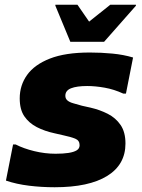

<svg xmlns="http://www.w3.org/2000/svg" viewBox="-20 -780 598 808"><path d="M35 -172H46Q79 -155 124 -144Q169 -133 214 -133Q246 -133 268.5 -136.5Q291 -140 303 -147.5Q315 -155 315 -169Q315 -189 296.5 -196.5Q278 -204 245 -211L210 -219Q168 -228 135 -245Q102 -262 82.5 -290.5Q63 -319 63 -366Q63 -421 94 -464.5Q125 -508 190 -533.5Q255 -559 358 -559Q406 -559 453 -554.5Q500 -550 540 -538L510 -386H499Q460 -404 420.5 -411Q381 -418 347 -418Q303 -418 279 -408.5Q255 -399 255 -377Q255 -365 263.5 -357.5Q272 -350 288 -345.5Q304 -341 325 -335L361 -327Q400 -318 433.5 -301Q467 -284 487.5 -254Q508 -224 508 -176Q508 -87 431 -39.5Q354 8 210 8Q155 8 102 1.5Q49 -5 5 -20ZM276 -604 213 -756V-760H306L355 -689L444 -760H552V-756L418 -604Z"/></svg>

Font: Kufam ExtraBold
Style: Italic
Weight: 800
Italic angle: -11°
Designer: Artur Schmal
Foundry: Original Type
Version: Version 1.301; ttfautohint (v1.8.3)